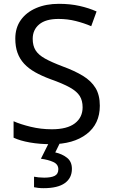

<svg xmlns="http://www.w3.org/2000/svg" viewBox="-20 -744 589 1004"><path d="M502 -191Q502 -96 433 -43Q364 10 247 10Q187 10 136 1Q85 -8 51 -24V-110Q87 -94 140.5 -81Q194 -68 251 -68Q331 -68 371.5 -99Q412 -130 412 -183Q412 -218 397 -242Q382 -266 345.5 -286.5Q309 -307 244 -330Q198 -347 163.5 -366.5Q129 -386 106 -411Q83 -436 71.5 -468Q60 -500 60 -542Q60 -599 89 -639.5Q118 -680 169.5 -702Q221 -724 288 -724Q347 -724 396 -713Q445 -702 485 -684L457 -607Q420 -623 376.5 -634Q333 -645 286 -645Q219 -645 185 -616.5Q151 -588 151 -541Q151 -505 166 -481Q181 -457 215 -438Q249 -419 307 -397Q370 -374 413.5 -347.5Q457 -321 479.5 -284Q502 -247 502 -191ZM356 139Q356 187 319 213.5Q282 240 208 240Q193 240 179.5 238.5Q166 237 158 235V180Q167 182 182 183.5Q197 185 211 185Q247 185 266 175.5Q285 166 285 141Q285 115 258.5 103Q232 91 194 86L237 0H295L269 53Q305 61 330.5 81Q356 101 356 139Z"/></svg>

Font: Noto Naskh Arabic
Style: Regular
Weight: 400
Designer: Monotype Design Team, David Williams, Mohamad Dakak and Nizar Qandah
Foundry: Monotype Imaging Inc.
Version: Version 2.013